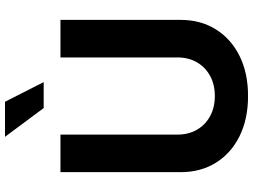

<svg xmlns="http://www.w3.org/2000/svg" viewBox="-140 -846 997 756"><g transform="rotate(-90 358.0 -467.5)"><path d="M358.4 11.2Q268.1 11.2 200.4 -22.2Q132.8 -55.7 95.7 -115.5Q58.6 -175.3 58.6 -254.4V-727.5H206.5V-266.6Q206.5 -223.6 225.3 -190.7Q244.1 -157.7 278.3 -138.7Q312.5 -119.6 358.4 -119.6Q404.3 -119.6 438.5 -138.7Q472.7 -157.7 491.5 -190.7Q510.3 -223.6 510.3 -266.6V-727.5H658.2V-254.4Q658.2 -175.3 620.8 -115.5Q583.5 -55.7 516.1 -22.2Q448.7 11.2 358.4 11.2ZM311 -793.5 197.8 -945.8H335.9L413.1 -793.5Z"/></g></svg>

Font: Inter 24pt
Style: Bold
Weight: 700
Designer: Rasmus Andersson
Foundry: rsms
Version: Version 4.001;git-66647c0bb